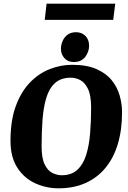

<svg xmlns="http://www.w3.org/2000/svg" viewBox="-20 -1012 697 1043"><path d="M298 11Q232 11 172 -16Q112 -43 74.5 -100.5Q37 -158 37 -247Q37 -357 65.5 -435Q94 -513 142 -563Q190 -613 250 -636.5Q310 -660 372 -660Q451 -660 503.5 -637Q556 -614 586.5 -576.5Q617 -539 630 -493Q643 -447 643 -402Q643 -306 620 -229.5Q597 -153 552.5 -99.5Q508 -46 444 -17.5Q380 11 298 11ZM315 -60Q368 -60 400 -89.5Q432 -119 448 -170Q464 -221 469.5 -287.5Q475 -354 475 -427Q475 -495 457.5 -530Q440 -565 415 -577.5Q390 -590 365 -590Q311 -590 279 -561Q247 -532 231.5 -480.5Q216 -429 211 -361.5Q206 -294 206 -218Q206 -152 223 -118Q240 -84 265.5 -72Q291 -60 315 -60ZM380 -675Q349 -675 330 -696Q311 -717 311 -747Q311 -768 320 -789Q329 -810 347 -823.5Q365 -837 393 -837Q424 -837 444 -817Q464 -797 464 -763Q464 -731 443 -703Q422 -675 380 -675ZM223 -904 233 -992H606L595 -904Z"/></svg>

Font: Faustina Light ExtraBold
Style: Italic
Weight: 800
Italic angle: -8°
Version: Version 1.200